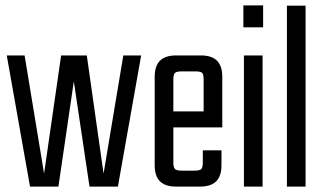

<svg xmlns="http://www.w3.org/2000/svg" viewBox="-20 -690 1195 710"><path d="M436 -485H502L416 0H311L253 -389L196 0H91L5 -485H71L143 -48L206 -485H301L363 -48Z M621 -395V-90Q621 -71 627 -65Q633 -59 652 -59H676V0H631Q591 0 571.5 -19.5Q552 -39 552 -79V-406Q552 -446 571.5 -465.5Q591 -485 631 -485H683V-426H652Q633 -426 627 -420.5Q621 -415 621 -395ZM733 -229V-395Q733 -415 727.5 -420.5Q722 -426 702 -426H668V-485H723Q763 -485 782.5 -465.5Q802 -446 802 -406V-229ZM730 -90V-134H799V-79Q799 -39 779.5 -19.5Q760 0 720 0H668V-59H699Q719 -59 724.5 -65Q730 -71 730 -90ZM802 -278V-219H582V-278Z M951 0H882V-485H951ZM880 -589V-670H953V-589Z M1110 0H1041V-669H1110Z"/></svg>

Font: Teko Variable Light
Style: Regular
Weight: 300
Designer: Manushi Parikh, Jonny Pinhorn
Foundry: Indian Type Foundry
Version: Version 3.000